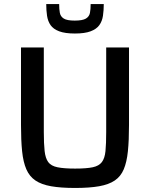

<svg xmlns="http://www.w3.org/2000/svg" viewBox="-20 -923 744 951"><path d="M352 8Q281 8 233 -0.5Q185 -9 155.5 -29Q126 -49 110.5 -84.5Q95 -120 89.5 -174Q84 -228 84 -304V-688H197V-269Q197 -211 201 -175Q205 -139 219 -120Q233 -101 265 -94.5Q297 -88 352 -88Q408 -88 439 -94.5Q470 -101 484.5 -120Q499 -139 502.5 -175Q506 -211 506 -269V-688H619V-304Q619 -228 613.5 -174Q608 -120 593 -84.5Q578 -49 548.5 -29Q519 -9 471 -0.5Q423 8 352 8ZM351 -757Q302 -757 273 -768Q244 -779 230.5 -798.5Q217 -818 213 -845Q209 -872 209 -903H273Q273 -877 276.5 -859Q280 -841 296 -831Q312 -821 350 -821Q389 -821 405.5 -831Q422 -841 425.5 -859Q429 -877 429 -903H494Q494 -872 490 -845Q486 -818 472 -798.5Q458 -779 429 -768Q400 -757 351 -757Z"/></svg>

Font: Saira Thin Medium
Style: Regular
Weight: 500
Version: Version 1.101